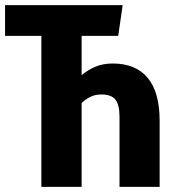

<svg xmlns="http://www.w3.org/2000/svg" viewBox="-28 -731 664 751"><path d="M451.8 -710.8 434.4 -590.8H291.3V-436.9Q315.9 -457.9 345.6 -470.3Q375.4 -482.6 412.8 -482.6Q503.1 -482.6 549.7 -426.4Q596.4 -370.3 596.4 -258.5V0H439.5V-273.3Q439.5 -321.5 423.3 -341.5Q407.2 -361.5 369.2 -361.5Q343.6 -361.5 324.9 -351.8Q306.2 -342.1 291.3 -328.2V0H133.8V-590.8H-8.2V-710.8Z"/></svg>

Font: FiraCode Nerd Font Mono
Style: Bold
Weight: 700
Monospace: yes
Designer: Carrois Corporate, Edenspiekermann AG, Nikita Prokopov
Foundry: Carrois Corporate, Edenspiekermann AG, Nikita Prokopov
Version: Version 6.002;Nerd Fonts 3.3.0